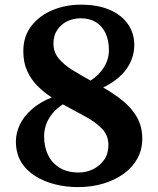

<svg xmlns="http://www.w3.org/2000/svg" viewBox="-20 -772 662 803"><path d="M305 10.5Q256.5 10.5 210.5 -1Q164.5 -12.5 127.2 -35.8Q90 -59 68.2 -95Q46.5 -131 46.5 -180.5Q46.5 -216.5 63.2 -251.2Q80 -286 113.2 -315.2Q146.5 -344.5 196.5 -364.5Q163.5 -385.5 136.8 -412.5Q110 -439.5 93.8 -475Q77.5 -510.5 77.5 -558Q77.5 -620 111.2 -663.5Q145 -707 200 -729.8Q255 -752.5 318 -752.5Q388.5 -752.5 438.5 -731Q488.5 -709.5 515 -671.2Q541.5 -633 541.5 -584.5Q541.5 -529 508.8 -483.2Q476 -437.5 411.5 -406Q455 -381.5 492.2 -351.5Q529.5 -321.5 552.2 -282.8Q575 -244 575 -191.5Q575 -146.5 554.8 -109.5Q534.5 -72.5 498 -45.8Q461.5 -19 412.2 -4.2Q363 10.5 305 10.5ZM309.5 -50.5Q340.5 -50.5 369 -64.2Q397.5 -78 415.5 -103.5Q433.5 -129 433.5 -165.5Q433.5 -206.5 405.5 -234.8Q377.5 -263 334 -286.2Q290.5 -309.5 243 -335.5Q220 -321 202.2 -300.8Q184.5 -280.5 174.5 -255.5Q164.5 -230.5 164.5 -202.5Q164.5 -157 181.5 -122.8Q198.5 -88.5 230.8 -69.5Q263 -50.5 309.5 -50.5ZM359 -435Q394.5 -458 415 -491.2Q435.5 -524.5 435.5 -562Q435.5 -604 421.2 -633.8Q407 -663.5 380.8 -679.5Q354.5 -695.5 317 -695.5Q287 -695.5 261.2 -683Q235.5 -670.5 219.5 -647Q203.5 -623.5 203.5 -590Q203.5 -554 225.5 -527.5Q247.5 -501 283 -479Q318.5 -457 359 -435Z"/></svg>

Font: Merriweather Light 18pt
Style: Bold
Weight: 700
Version: Version 2.100